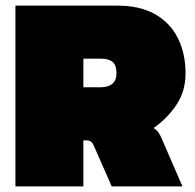

<svg xmlns="http://www.w3.org/2000/svg" viewBox="-20 -664 696 684"><path d="M35 0V-644H397Q480 -644 534 -612.5Q588 -581 614.5 -526.5Q641 -472 641 -403Q641 -338 607.5 -289Q574 -240 527 -208Q538 -201 544 -192.5Q550 -184 554 -175L630 0H378L315 -143Q310 -155 304 -159.5Q298 -164 287 -164H277V0ZM277 -353H336Q395 -353 395 -403Q395 -431 381.5 -443Q368 -455 340 -455H277Z"/></svg>

Font: Kanit Black
Style: Regular
Weight: 900
Designer: Katatrad Team
Foundry: CadsonDemak
Version: Version 2.000; ttfautohint (v1.8.3)